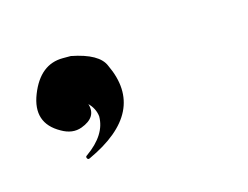

<svg xmlns="http://www.w3.org/2000/svg" viewBox="-36 -125 272 211"><g transform="rotate(-15 100.0 -20.0)"><path d="M46 -77H55Q86 -71 92 -56Q120 3 46 37Q44 38 43 36Q42 34 44 33Q68 16 68 -5Q67 -14 60 -21Q65 -5 46 2Q35 6 23 -1Q-4 -16 8 -46.5Q20 -77 46 -77Z"/></g></svg>

Font: SOV_Station
Style: Bold
Weight: 700
Version: Version 1.00